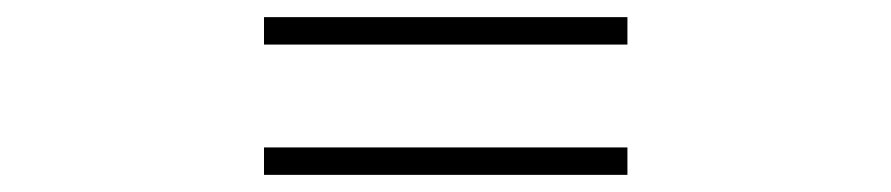

<svg xmlns="http://www.w3.org/2000/svg" viewBox="-20 -492 1040 224"><path d="M288 -440H712V-472H288ZM288 -288H712V-320H288Z"/></svg>

Font: Source Han Sans SC Light
Style: Regular
Weight: 300
Designer: Ryoko NISHIZUKA (kana & ideographs); Paul D. Hunt (Latin, Greek & Cyrillic); Wenlong ZHANG (bopomofo); Sandoll Communica
Foundry: Adobe Systems Incorporated
Version: Version 1.004;PS 1.004;hotconv 1.0.82;makeotf.lib2.5.63406